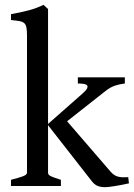

<svg xmlns="http://www.w3.org/2000/svg" viewBox="-20 -777 559 802"><path d="M25.9 0V-25.9Q58.1 -34.2 75.4 -40.5Q92.8 -46.9 92.8 -55.7V-627.9Q92.8 -650.4 90.3 -662.6Q87.9 -674.8 80.6 -680.9Q73.2 -687 60.1 -689Q46.9 -690.9 25.9 -693.4V-717.8Q64 -724.6 98.9 -733.6Q133.8 -742.7 161.6 -756.8L180.7 -739.3V-259.3L323.7 -385.3Q339.8 -399.4 343.8 -408Q347.7 -416.5 343.3 -420.9Q338.9 -425.3 328.4 -426.8Q317.9 -428.2 305.2 -428.2V-454.1H501.5V-428.2Q480 -425.8 460.7 -419.4Q441.4 -413.1 420.9 -397L260.3 -270.5L441.4 -60.5Q448.2 -52.7 455.3 -47.6Q462.4 -42.5 470.9 -39.8Q479.5 -37.1 490.5 -36.6Q501.5 -36.1 515.6 -37.1L518.6 -11.2Q504.4 -7.8 489 -4.9Q473.6 -2 460 0.2Q446.3 2.4 435.5 3.7Q424.8 4.9 419.9 4.9Q399.4 4.9 386.5 -1Q373.5 -6.8 362.8 -21L180.7 -253.9V-55.7Q180.7 -51.8 182.4 -48.8Q184.1 -45.9 189.5 -42.7Q194.8 -39.6 205.6 -35.6Q216.3 -31.7 234.4 -25.9V0Z"/></svg>

Font: Gentium Book Basic
Style: Regular
Weight: 400
Designer: J. Victor Gaultney and Annie Olsen
Foundry: SIL International
Version: Version 1.102; 2013; Maintenance release